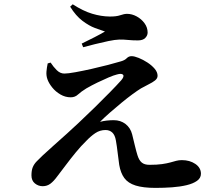

<svg xmlns="http://www.w3.org/2000/svg" viewBox="-20 -849 1040 907"><path d="M219.1 -553.4Q232.3 -533 248.3 -517.3Q264.4 -501.5 284 -501.5Q300.9 -501.5 335.7 -507.8Q370.4 -514.1 411.2 -523.2Q452.1 -532.4 489.8 -542.2Q527.6 -552.1 551.5 -559.3Q569.3 -564.3 578.7 -574Q588.1 -583.7 601.7 -583.7Q614.6 -583.7 635.3 -575.4Q655.9 -567.1 676.3 -553.8Q696.7 -540.6 710.6 -524.3Q724.4 -508 724.4 -491Q724.4 -478.6 712.3 -468.9Q700.1 -459.3 682.1 -450.6Q664.1 -441.8 646.1 -431.5Q629.6 -421.4 605.2 -403.5Q580.8 -385.6 553.5 -363.1Q526.2 -340.6 499.7 -317.4Q473.1 -294.1 452.4 -273.4Q466.7 -277.4 484.1 -279.4Q501.6 -281.3 517 -281.3Q549.7 -281.3 573 -263.2Q596.4 -245 604.2 -214.4Q610.3 -189.6 617.3 -160.6Q624.3 -131.6 629.4 -115.7Q636.8 -91.6 649.8 -81Q662.7 -70.4 686.2 -70.4Q722 -70.4 745.4 -73.8Q768.8 -77.2 784.3 -81.5Q799.9 -85.9 812.4 -89.3Q824.9 -92.6 839.3 -92.6Q876.3 -92.6 902.7 -74.7Q929.2 -56.7 929.2 -28.2Q929.2 -7.9 910.8 5.2Q892.5 18.3 861.7 25.7Q830.9 33.1 792.5 35.9Q754.1 38.6 714.8 38.6Q656.2 38.6 620.6 27.4Q584.9 16.2 567.2 -8Q549.6 -32.2 543.2 -70.3Q539 -99.6 535.6 -128.9Q532.3 -158.2 527.5 -185.2Q523.2 -210.9 510.5 -222.9Q497.7 -234.8 478.5 -234.8Q452.1 -234.8 430.2 -220.1Q408.3 -205.3 387.5 -183.4Q362.9 -159.5 338.1 -129.2Q313.2 -98.9 291 -69.2Q268.7 -39.6 250.6 -16Q234.4 6.3 218.5 18.5Q202.6 30.6 181.7 30.6Q161 30.6 144.8 17.4Q128.6 4.2 128.6 -20.4Q128.6 -44.1 134.8 -59.2Q141.1 -74.2 153.1 -86.5Q165 -98.7 181.4 -114.4Q202.4 -133.9 233.5 -161.7Q264.7 -189.5 296.7 -218.2Q328.8 -246.9 352.1 -269.3Q389.6 -304.4 428.5 -342.5Q467.3 -380.6 500.5 -414.5Q533.6 -448.4 552.7 -469.8Q568 -487.8 561.4 -495.7Q554.9 -503.6 532.6 -497.2Q517.9 -493.7 492.9 -483.1Q468 -472.4 440.1 -459Q412.2 -445.5 387.7 -431.3Q362.4 -415.6 348.4 -402.5Q334.4 -389.3 314.1 -389.3Q288.5 -389.3 265.6 -402.6Q242.6 -415.9 226.6 -435.9Q210.6 -455.9 204.1 -474.4Q197.9 -492 199.5 -510.9Q201.1 -529.9 205.3 -549.4ZM311.4 -817.4 323.5 -828.7Q373.2 -796.7 415.5 -784.1Q457.7 -771.4 498.1 -770.9Q529.7 -770.6 548.2 -777.1Q566.6 -783.6 580.1 -783.6Q603.1 -783.6 625.4 -771.6Q647.8 -759.5 662.6 -739.4Q677.4 -719.2 677.4 -695.1Q677.4 -681.3 666.2 -669.7Q654.9 -658.1 631.4 -658.1Q606.1 -658.1 584.2 -660.3Q562.4 -662.6 543.6 -662.1Q523.5 -661.5 492 -655Q460.5 -648.4 428.1 -640.3Q395.7 -632.2 372.8 -625.9L366 -643.1Q396.7 -657.8 425.9 -672.9Q455.1 -687.9 475.9 -700.1Q457 -706.1 428.7 -716.7Q400.5 -727.2 369.4 -750.7Q338.3 -774.1 311.4 -817.4Z"/></svg>

Font: Early Summer Mincho VF
Style: Regular
Weight: 250
Designer: GuiWonder
Version: Version 1.002